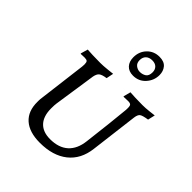

<svg xmlns="http://www.w3.org/2000/svg" viewBox="-208 -852 979 979"><g transform="rotate(45 281.5 -362.0)"><path d="M164 -156Q164 -100 191.5 -70.5Q219 -41 271 -41Q333 -41 368.5 -73Q404 -105 411 -166Q419 -228 427.5 -307Q436 -386 439 -418Q441 -445 436.5 -452.5Q432 -460 416 -460L383 -459L382 -462L392 -500Q402 -499 428 -498Q454 -497 481 -497Q503 -497 529 -500Q555 -503 563 -504L554 -465Q520 -460 509.5 -452.5Q499 -445 496 -422L464 -164Q454 -81 397.5 -36Q341 9 247 9Q171 9 130.5 -27Q90 -63 91 -131V-139Q91 -148 93 -162L125 -418Q126 -424 126 -434Q126 -450 121 -455Q116 -460 101 -460L74 -459L73 -462L84 -500Q94 -499 121.5 -498Q149 -497 177 -497Q198 -497 226 -500Q254 -503 263 -504L255 -465Q226 -461 215 -452Q204 -443 200 -421L166 -193Q164 -180 164 -156ZM276 -637Q276 -678 302.5 -705.5Q329 -733 369 -733Q403 -733 419 -714Q435 -695 435 -667Q435 -628 408.5 -598.5Q382 -569 341 -569Q310 -569 293 -587.5Q276 -606 276 -637ZM400 -652Q400 -671 388.5 -682.5Q377 -694 356 -694Q334 -694 321.5 -682Q309 -670 309 -649Q309 -628 322.5 -617.5Q336 -607 352 -607Q371 -607 385.5 -616.5Q400 -626 400 -652Z"/></g></svg>

Font: Alegreya SC
Style: Italic
Weight: 400
Italic angle: -7°
Designer: Juan Pablo del Peral
Foundry: Huerta Tipografica
Version: Version 2.007; ttfautohint (v1.6)